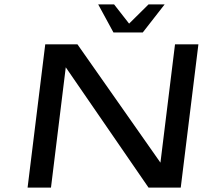

<svg xmlns="http://www.w3.org/2000/svg" viewBox="-20 -850 944 870"><path d="M799 0 879 -649H773L707 -113L331 -649H185L105 0H211L278 -545L653 0ZM494 -703H627L726 -830H653L565 -743L497 -830H425Z"/></svg>

Font: Gamestation Extended
Style: Italic
Weight: 400
Width: 7
Designer: Jonas Hecksher
Foundry: Jonas Hecksher, Playtypeª, e-types AS
Version: Version 1.003